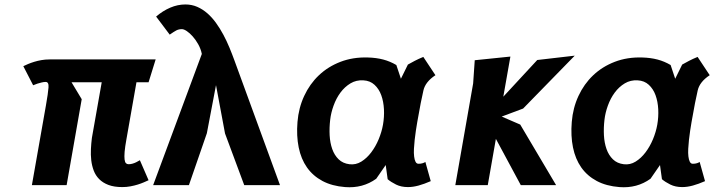

<svg xmlns="http://www.w3.org/2000/svg" viewBox="-20 -810 3140 840"><path d="M577 -450 533 -200Q527 -167 525.2 -145.8Q523.5 -124.5 525 -112.5Q526.5 -100.5 531 -96Q535.5 -91.5 542.5 -91.5Q551 -91.5 559.8 -94Q568.5 -96.5 575.5 -100Q584 -104 592 -109L630 -21.5Q621 -17.5 609 -12.2Q597 -7 582.5 -2.5Q568 2 551 5.2Q534 8.5 515 8.5Q479 8.5 454.2 -1Q429.5 -10.5 413.8 -26.5Q398 -42.5 390 -63.8Q382 -85 379.2 -109Q376.5 -133 377.8 -158Q379 -183 382 -206.5L425 -450H293L337.5 -376L271.5 0H119.5L181 -349Q190.5 -403 192.2 -427.2Q194 -451.5 180 -451.5Q171 -451.5 161.5 -449Q152 -446.5 143.5 -444Q134 -441 125 -437L82 -520.5Q91 -525 103 -530Q115 -535 129.5 -539.5Q144 -544 161 -547Q178 -550 196.5 -550H661L630 -450Z M1048.5 0 964.5 -226 925 -437.5 885 -227 806.5 0H650L863 -574Q858.5 -596 847.5 -615.8Q836.5 -635.5 823.5 -650.2Q810.5 -665 797.5 -673.8Q784.5 -682.5 776 -682.5Q769 -682.5 763.2 -681.2Q757.5 -680 751.5 -677Q745.5 -674 738.8 -669.5Q732 -665 722.5 -658.5L663 -737.5Q692 -762.5 724.8 -776.5Q757.5 -790.5 791 -790.5Q819 -790.5 843 -780Q867 -769.5 887.5 -751.5Q908 -733.5 925.2 -709.5Q942.5 -685.5 957 -658.5Q971.5 -631.5 983.5 -602.5Q995.5 -573.5 1005.5 -546L1205 0Z M1655.5 -264Q1661.5 -298 1659.8 -332Q1658 -366 1648 -393.5Q1638 -421 1618.5 -439Q1599 -457 1570 -458.5Q1538.5 -460.5 1513.2 -445.2Q1488 -430 1469.5 -405Q1451 -380 1439.5 -348.2Q1428 -316.5 1424.5 -285.5Q1420.5 -251 1422.2 -218Q1424 -185 1433.5 -158Q1443 -131 1461.5 -113Q1480 -95 1509 -91.5Q1536.5 -88 1560.8 -103Q1585 -118 1604.2 -143.5Q1623.5 -169 1636.8 -201Q1650 -233 1655.5 -264ZM1667.5 -88 1626 -28Q1567 14.5 1490 8.5Q1432.5 4 1390.8 -18.2Q1349 -40.5 1323 -77.5Q1297 -114.5 1286.8 -165Q1276.5 -215.5 1281.5 -276.5Q1286.5 -338 1310.8 -390.2Q1335 -442.5 1375 -480.5Q1415 -518.5 1469.5 -539.5Q1524 -560.5 1589.5 -558.5Q1626.5 -557.5 1656.8 -549.5Q1687 -541.5 1714 -525.5L1734 -465.5L1764.5 -527.5Q1779 -535.5 1794.5 -543.8Q1810 -552 1832 -561L1885 -481Q1841 -452 1832.5 -414.5Q1827.5 -393.5 1820.8 -359.5Q1814 -325.5 1805.5 -276Q1802.5 -259 1799.5 -238.8Q1796.5 -218.5 1794.2 -198.2Q1792 -178 1791 -159Q1790 -140 1791.8 -125.5Q1793.5 -111 1798 -102.2Q1802.5 -93.5 1811 -93.5Q1821.5 -93.5 1829.2 -96Q1837 -98.5 1841 -101.5L1864.5 -17.5Q1836 -5 1811.2 1.8Q1786.5 8.5 1765 8.5Q1735 8.5 1712.8 -2.5Q1690.5 -13.5 1676 -26Z M1972 0 2050 -445 2057 -546.5 2213 -562.5 2182 -387 2330.5 -547.5 2494.5 -566.5 2268.5 -335 2175 -300 2256 -265 2413 0H2258.5L2149.5 -202.5L2114 0Z M2855.5 -264Q2861.5 -298 2859.8 -332Q2858 -366 2848 -393.5Q2838 -421 2818.5 -439Q2799 -457 2770 -458.5Q2738.5 -460.5 2713.2 -445.2Q2688 -430 2669.5 -405Q2651 -380 2639.5 -348.2Q2628 -316.5 2624.5 -285.5Q2620.5 -251 2622.2 -218Q2624 -185 2633.5 -158Q2643 -131 2661.5 -113Q2680 -95 2709 -91.5Q2736.5 -88 2760.8 -103Q2785 -118 2804.2 -143.5Q2823.5 -169 2836.8 -201Q2850 -233 2855.5 -264ZM2867.5 -88 2826 -28Q2767 14.5 2690 8.5Q2632.5 4 2590.8 -18.2Q2549 -40.5 2523 -77.5Q2497 -114.5 2486.8 -165Q2476.5 -215.5 2481.5 -276.5Q2486.5 -338 2510.8 -390.2Q2535 -442.5 2575 -480.5Q2615 -518.5 2669.5 -539.5Q2724 -560.5 2789.5 -558.5Q2826.5 -557.5 2856.8 -549.5Q2887 -541.5 2914 -525.5L2934 -465.5L2964.5 -527.5Q2979 -535.5 2994.5 -543.8Q3010 -552 3032 -561L3085 -481Q3041 -452 3032.5 -414.5Q3027.5 -393.5 3020.8 -359.5Q3014 -325.5 3005.5 -276Q3002.5 -259 2999.5 -238.8Q2996.5 -218.5 2994.2 -198.2Q2992 -178 2991 -159Q2990 -140 2991.8 -125.5Q2993.5 -111 2998 -102.2Q3002.5 -93.5 3011 -93.5Q3021.5 -93.5 3029.2 -96Q3037 -98.5 3041 -101.5L3064.5 -17.5Q3036 -5 3011.2 1.8Q2986.5 8.5 2965 8.5Q2935 8.5 2912.8 -2.5Q2890.5 -13.5 2876 -26Z"/></svg>

Font: B612
Style: Bold Italic
Weight: 700
Italic angle: -10°
Designer: Nicolas Chauveau, Thomas Paillot, Jonathan Favre-Lamarine, Jean-Luc Vinot
Foundry: AIRBUS
Version: Version 1.008